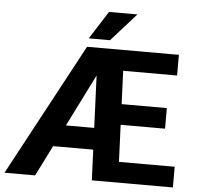

<svg xmlns="http://www.w3.org/2000/svg" viewBox="-59 -968 1057 1029"><g transform="rotate(5 469.0 -453.5)"><path d="M908.7 -111.3V0H472.7L465.8 -164.6H250L167.5 0H2.9L384.8 -710.9H878.9V-599.6H588.9L596.2 -420.9H839.4V-310.1H600.6L608.9 -111.3ZM308.6 -281.2H460.9L449.2 -562ZM390.1 -756.8 485.8 -907.2H638.7L504.4 -756.8Z"/></g></svg>

Font: Vazirmatn FD
Style: Bold
Weight: 700
Designer: Saber Rastikerdar
Foundry: Saber Rastikerdar
Version: Version 33.001